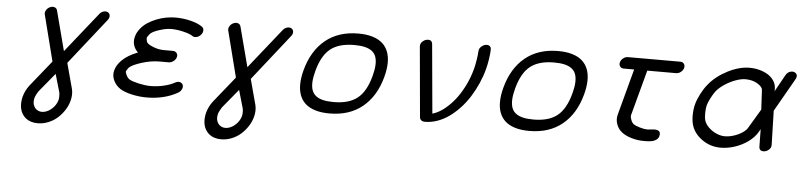

<svg xmlns="http://www.w3.org/2000/svg" viewBox="-45 -784 5250 1259"><g transform="rotate(5 2579.5 -154.5)"><path d="M350.1 65.4Q352.3 57.6 352.3 41.1Q352.3 24.7 350.6 18.3L315.9 -102.1L216.1 19Q210.7 25.9 202.1 41.9Q193.6 57.9 191.7 65.4Q184.8 92.8 191.3 112.4Q197.8 132.1 212.9 142.9Q228 153.8 247.3 153.8Q266.6 153.8 287.4 143.3Q308.1 132.8 325.7 112.1Q343.3 91.3 350.1 65.4ZM210.7 -485.1Q207.5 -498.8 216.8 -513.4Q226.1 -528.1 241.9 -534.7Q258.1 -541.5 271.7 -536.4Q285.4 -531.2 288.6 -516.8L356.9 -255.4L565.4 -516.8Q576.2 -531.2 592.7 -536.4Q609.1 -541.5 621.6 -534.7Q634 -528.1 635.4 -513.4Q636.7 -498.8 626.2 -485.1L385.7 -180.7L431.2 -11.7Q439.7 24.7 428.7 65.4Q420.2 97.7 401 127.4Q381.8 157.2 355.8 180.3Q329.8 203.4 296 217Q262.2 230.7 226.6 230.7Q202.6 230.7 182.7 224.5Q162.8 218.3 148.7 207Q134.5 195.8 124.8 180.3Q115 164.8 110.7 146.5Q106.4 128.2 107.1 107.5Q107.7 86.9 113.3 65.4Q124.5 23.9 151.9 -11.5L288.1 -180.7Z M841.3 -288.6Q821.3 -307.4 812.6 -333.5Q804 -359.6 812.3 -390.9Q819.8 -419.2 839.5 -443.7Q859.1 -468.3 885.4 -485.4Q911.6 -502.4 942.7 -514.6Q973.9 -526.9 1005.4 -532.7Q1036.9 -538.6 1066.4 -538.6Q1117.9 -538.6 1167.2 -526.4Q1216.6 -514.2 1244.6 -493.7Q1256.1 -485.4 1255.7 -469.8Q1255.4 -454.3 1243.4 -440.9Q1231.4 -427.2 1215 -423.5Q1198.5 -419.7 1187 -428Q1170.7 -440.2 1126.8 -450.8Q1083 -461.4 1045.7 -461.4Q1013.4 -461.4 971.6 -448.2Q929.7 -435.1 913.1 -421.4Q908 -417.2 899.5 -405.4Q891.1 -393.6 890.4 -390.4Q889.6 -387.2 891.6 -375.4Q893.6 -363.5 896.5 -359.4Q906 -345.7 940.7 -332.5Q975.3 -319.3 1007.6 -319.3H1067.1Q1084.5 -319.3 1093.4 -308Q1102.3 -296.6 1098.1 -280.8Q1094 -264.9 1079 -253.5Q1064 -242.2 1046.6 -242.2H987.1Q931.6 -242.2 870.6 -223Q809.6 -203.9 789.6 -184.3Q786.6 -181.4 780.4 -171.5Q774.2 -161.6 773.4 -159.7Q771.7 -152.1 780.3 -134.2Q788.8 -116.2 803.5 -106.7Q822.3 -95.9 865.7 -86.4Q909.2 -76.9 942.6 -76.9Q986.8 -76.9 1029.8 -87.2Q1072.8 -97.4 1101.3 -113.5Q1116.9 -122.3 1131.7 -119.3Q1146.5 -116.2 1151.9 -103Q1157.2 -89.8 1149.9 -74.1Q1142.6 -58.3 1127 -49.6Q1039.6 0 922.1 0Q873.8 0 824.2 -11.2Q774.7 -22.5 746.8 -40.8Q717.5 -60.3 702.4 -92.5Q687.3 -124.8 696.3 -158.7Q705.8 -194.3 737.8 -226.3Q774.9 -263.4 841.3 -288.6Z M1557.6 65.4Q1559.8 57.6 1559.8 41.1Q1559.8 24.7 1558.1 18.3L1523.4 -102.1L1423.6 19Q1418.2 25.9 1409.7 41.9Q1401.1 57.9 1399.2 65.4Q1392.3 92.8 1398.8 112.4Q1405.3 132.1 1420.4 142.9Q1435.5 153.8 1454.8 153.8Q1474.1 153.8 1494.9 143.3Q1515.6 132.8 1533.2 112.1Q1550.8 91.3 1557.6 65.4ZM1418.2 -485.1Q1415 -498.8 1424.3 -513.4Q1433.6 -528.1 1449.5 -534.7Q1465.6 -541.5 1479.2 -536.4Q1492.9 -531.2 1496.1 -516.8L1564.5 -255.4L1772.9 -516.8Q1783.7 -531.2 1800.2 -536.4Q1816.7 -541.5 1829.1 -534.7Q1841.6 -528.1 1842.9 -513.4Q1844.2 -498.8 1833.7 -485.1L1593.3 -180.7L1638.7 -11.7Q1647.2 24.7 1636.2 65.4Q1627.7 97.7 1608.5 127.4Q1589.4 157.2 1563.4 180.3Q1537.4 203.4 1503.5 217Q1469.7 230.7 1434.1 230.7Q1410.2 230.7 1390.3 224.5Q1370.4 218.3 1356.2 207Q1342 195.8 1332.3 180.3Q1322.5 164.8 1318.2 146.5Q1314 128.2 1314.6 107.5Q1315.2 86.9 1320.8 65.4Q1332 23.9 1359.4 -11.5L1495.6 -180.7Z M2250.5 -461.4Q2150.1 -461.4 2094.1 -417.1Q2038.1 -372.8 2010.5 -269.3Q1999.3 -227.3 1997.8 -195.9Q1996.3 -164.6 2004.4 -141.7Q2012.5 -118.9 2031.2 -104.6Q2050 -90.3 2078.6 -83.6Q2107.2 -76.9 2147.5 -76.9Q2247.8 -76.9 2303.8 -121.3Q2359.9 -165.8 2387.5 -269.3Q2398.7 -311.3 2400.1 -342.7Q2401.6 -374 2393.6 -396.9Q2385.5 -419.7 2366.7 -433.8Q2347.9 -448 2319.3 -454.7Q2290.8 -461.4 2250.5 -461.4ZM2126.7 0Q2074 0 2034.3 -11.8Q1994.6 -23.7 1969.1 -46.1Q1943.6 -68.6 1931 -101.4Q1918.5 -134.3 1919.2 -176.4Q1919.9 -218.5 1933.6 -269.3Q1968.3 -397.9 2054.2 -468.3Q2140.1 -538.6 2271 -538.6Q2323.7 -538.6 2363.4 -526.7Q2403.1 -514.9 2428.6 -492.4Q2454.1 -470 2466.8 -437.1Q2479.5 -404.3 2478.8 -362.2Q2478 -320.1 2464.4 -269.3Q2429.7 -140.6 2343.6 -70.3Q2257.6 0 2126.7 0Z M3045.9 -373Q3052.2 -397 3058 -433Q3063.7 -469 3064.7 -491.2Q3065.7 -513.7 3086.2 -527.8Q3103.8 -540 3121.8 -537.6Q3139.6 -534.9 3143.6 -518.6Q3144.5 -513.9 3144.3 -508.5Q3143.6 -481.4 3137.9 -444.8Q3132.3 -408.2 3124.5 -378.9Q3111.6 -330.6 3090.9 -283.7Q3070.3 -236.8 3043.7 -194.7Q3017.1 -152.6 2984 -116.9Q2950.9 -81.3 2914.8 -55.3Q2878.7 -29.3 2837.4 -14.6Q2796.1 0 2754.6 0Q2740.2 0 2731.3 -7.2Q2722.4 -14.4 2720.9 -25.1L2679.2 -489.7Q2677.5 -510.5 2696.8 -525.6Q2713.4 -538.6 2731.9 -537.8Q2751.5 -537.1 2756.6 -520.3Q2757.8 -516.6 2758.1 -512.2L2799.3 -57.9Q2833 -66.7 2869 -93.1Q2905 -119.6 2938.5 -159.5Q2971.9 -199.5 3000.6 -255.2Q3029.3 -311 3045.9 -373Z M3565.7 -461.4Q3465.3 -461.4 3409.3 -417.1Q3353.3 -372.8 3325.7 -269.3Q3314.5 -227.3 3313 -195.9Q3311.5 -164.6 3319.6 -141.7Q3327.6 -118.9 3346.4 -104.6Q3365.2 -90.3 3393.8 -83.6Q3422.4 -76.9 3462.6 -76.9Q3563 -76.9 3619 -121.3Q3675 -165.8 3702.6 -269.3Q3713.9 -311.3 3715.3 -342.7Q3716.8 -374 3708.7 -396.9Q3700.7 -419.7 3681.9 -433.8Q3663.1 -448 3634.5 -454.7Q3606 -461.4 3565.7 -461.4ZM3441.9 0Q3389.2 0 3349.5 -11.8Q3309.8 -23.7 3284.3 -46.1Q3258.8 -68.6 3246.2 -101.4Q3233.6 -134.3 3234.4 -176.4Q3235.1 -218.5 3248.8 -269.3Q3283.4 -397.9 3369.4 -468.3Q3455.3 -538.6 3586.2 -538.6Q3638.9 -538.6 3678.6 -526.7Q3718.3 -514.9 3743.8 -492.4Q3769.3 -470 3782 -437.1Q3794.7 -404.3 3793.9 -362.2Q3793.2 -320.1 3779.5 -269.3Q3744.9 -140.6 3658.8 -70.3Q3572.8 0 3441.9 0Z M4120.1 -104.2Q4131.8 -95 4162.2 -85.9Q4192.6 -76.9 4212.4 -76.9Q4216.6 -76.9 4224.6 -77.9Q4232.7 -78.9 4240.2 -79.7Q4247.8 -80.6 4257 -80.9Q4266.1 -81.3 4273.3 -79.8Q4280.5 -78.4 4286.4 -75.2Q4292.2 -72 4295 -65.2Q4297.9 -58.3 4296.6 -48.3Q4295.4 -38.1 4290.9 -30Q4286.4 -22 4279.7 -17.1Q4272.9 -12.2 4264.6 -8.5Q4256.3 -4.9 4247.3 -3.4Q4238.3 -2 4229.2 -0.9Q4220.2 0.2 4212.2 0Q4204.1 -0.2 4197.5 0Q4193.6 0 4191.9 0Q4154.1 0 4114.1 -11.8Q4074.2 -23.7 4049.6 -43.2Q4024.2 -63.2 4013.3 -94.6Q4002.4 -126 4011 -157.5L4092.3 -461.4H4023.2Q4007.6 -461.4 3999.3 -472.8Q3991 -484.1 3995.1 -500Q3999.3 -515.9 4013.7 -527.2Q4028.1 -538.6 4043.7 -538.6H4389.9Q4405.5 -538.6 4413.8 -527.2Q4422.1 -515.9 4418 -500Q4413.8 -484.1 4399.4 -472.8Q4385 -461.4 4369.4 -461.4H4178.7L4097.9 -160.4Q4095.5 -150.9 4102.3 -132Q4109.1 -113 4120.1 -104.2Z M4585.4 -171.4Q4592.5 -146.7 4614.7 -124.6Q4637 -102.5 4666 -89.7Q4695.1 -76.9 4721.9 -76.9Q4751.7 -76.9 4783.3 -87.4Q4814.9 -97.9 4837.5 -113.3Q4860.1 -128.7 4869.1 -143.8L4945.6 -272L4938.7 -400.6Q4937.7 -421.1 4904.5 -441.3Q4871.3 -461.4 4825 -461.4Q4798.1 -461.4 4762.2 -448.6Q4726.3 -435.8 4692.3 -413.7Q4658.2 -391.6 4637.7 -366.9Q4624.3 -350.3 4608.2 -319.5Q4592 -288.6 4586.9 -269.3Q4581.8 -250 4581.3 -218.9Q4580.8 -187.7 4585.4 -171.4ZM5022.5 -400.4 5083.7 -510.5Q5096.2 -533 5118.9 -537.1Q5137.5 -540.5 5149.7 -530Q5163.3 -518.1 5156 -498.8Q5154.8 -495.1 5152.6 -491.2L5027.6 -271.7L5033.7 -47.1Q5034.2 -26.1 5014.6 -11.7Q4997.6 0.7 4979 -1Q4960.2 -2.7 4955.8 -19.5Q4954.6 -23.4 4954.6 -28.1L4952.9 -143.8L4943.1 -126.5Q4921.9 -89.1 4881.5 -59.8Q4841.1 -30.5 4793.9 -15.3Q4746.8 0 4701.4 0Q4632.8 0 4578 -39.2Q4523.2 -78.4 4507.6 -136.2Q4500.2 -163.8 4501 -200.8Q4501.7 -237.8 4510 -269.3Q4518.3 -300.8 4537.5 -337.8Q4556.6 -374.8 4578.9 -402.3Q4625.2 -460.2 4701.2 -499.4Q4777.1 -538.6 4845.7 -538.6Q4879.4 -538.6 4910.8 -530.3Q4942.1 -522 4966.7 -506.8Q4991.2 -491.7 5006.3 -468.6Q5021.5 -445.6 5022.2 -418Z"/></g></svg>

Font: Tecnico
Style: GruesoInclinado
Weight: 700
Italic angle: -15°
Version: Version 1.3